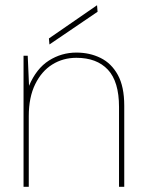

<svg xmlns="http://www.w3.org/2000/svg" viewBox="-20 -714 553 734"><path d="M70 0V-501H86L91 -386Q119 -452 167 -482.5Q215 -513 272 -513Q323 -513 364.5 -492.5Q406 -472 430.5 -427.5Q455 -383 455 -310V0H435V-305Q435 -402 392.5 -447.5Q350 -493 272 -493Q221 -493 180 -467.5Q139 -442 114.5 -392Q90 -342 90 -270V0ZM169 -544 167 -567 351 -694 353 -669Z"/></svg>

Font: DM Sans 18pt Thin
Style: Regular
Weight: 250
Designer: Colophon Foundry, Jonny Pinhorn
Foundry: Colophon Foundry
Version: Version 4.004;gftools[0.9.30]